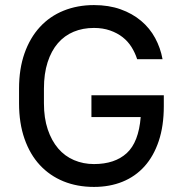

<svg xmlns="http://www.w3.org/2000/svg" viewBox="-20 -728 720 756"><path d="M340 -353H625V-310Q625 -232 605 -172.5Q585 -113 549 -73Q513 -33 462.5 -12.5Q412 8 350 8Q284 8 230 -14Q176 -36 137 -78Q98 -120 76.5 -181.5Q55 -243 55 -321V-379Q55 -457 76.5 -518Q98 -579 137 -621.5Q176 -664 230.5 -686Q285 -708 350 -708Q408 -708 454.5 -691.5Q501 -675 535.5 -646Q570 -617 591 -578Q612 -539 620 -495H520Q512 -520 498 -542.5Q484 -565 463 -581.5Q442 -598 413.5 -608Q385 -618 350 -618Q306 -618 270 -603Q234 -588 208 -558Q182 -528 167.5 -483Q153 -438 153 -379V-321Q153 -263 168 -218.5Q183 -174 209 -143.5Q235 -113 271.5 -97.5Q308 -82 350 -82Q432 -82 479 -125Q526 -168 534 -267H340Z"/></svg>

Font: Retni Sans Medium
Style: Regular
Weight: 500
Designer: Vitaly Kuzmin
Foundry: ParaType Ltd.
Version: Version 1.00;March 2, 2019;FontCreator 11.5.0.2425 64-bit; t